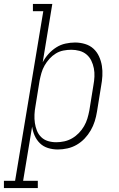

<svg xmlns="http://www.w3.org/2000/svg" viewBox="-87 -755 607 980"><path d="M-67 205V168H-10L134 -698H81V-735H180L131 -437Q143 -460 160.5 -479.5Q178 -499 200 -513Q222 -527 247 -532.5Q272 -538 296 -538Q322 -538 347 -530.5Q372 -523 390 -506.5Q408 -490 418.5 -467Q429 -444 433 -419Q437 -394 435.5 -367.5Q434 -341 429 -315L408 -185Q404 -160 396.5 -136Q389 -112 376 -89.5Q363 -67 345 -48Q327 -29 304.5 -16Q282 -3 257 2.5Q232 8 208 8Q182 8 158 0.5Q134 -7 117 -23.5Q100 -40 90 -62.5Q80 -85 77 -109L31 168H106V205ZM200 -29Q220 -29 241 -33.5Q262 -38 281 -49Q300 -60 315.5 -76Q331 -92 342 -111Q353 -130 359 -150Q365 -170 369 -191L390 -321Q394 -342 395 -364Q396 -386 392 -406.5Q388 -427 379 -445.5Q370 -464 354.5 -477Q339 -490 318.5 -495.5Q298 -501 277 -501Q257 -501 236.5 -497Q216 -493 198 -482Q180 -471 165.5 -455Q151 -439 140.5 -420.5Q130 -402 124.5 -382.5Q119 -363 115 -343L94 -213Q90 -192 89 -170Q88 -148 91 -127.5Q94 -107 101.5 -88Q109 -69 123.5 -55Q138 -41 158 -35Q178 -29 200 -29Z"/></svg>

Font: Iosevka Curly Slab XLtObl
Style: Regular
Weight: 200
Italic angle: -9°
Monospace: yes
Designer: Belleve Invis
Foundry: Belleve Invis
Version: Version 11.1.0; ttfautohint (v1.8.3)